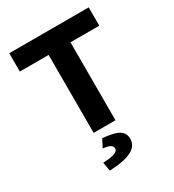

<svg xmlns="http://www.w3.org/2000/svg" viewBox="-210 -770 1020 1126"><g transform="rotate(-30 300.0 -206.5)"><path d="M226 0V-528H31V-652H569V-528H374V0ZM198 239 187 180Q246 177 268 167.5Q290 158 290 141Q290 127 275 118Q260 109 226 106L254 52Q334 59 364.5 79Q395 99 395 136Q395 187 343.5 211.5Q292 236 198 239Z"/></g></svg>

Font: Source Code Pro
Style: Bold
Weight: 700
Monospace: yes
Designer: Paul D. Hunt, Teo Tuominen
Foundry: Adobe Systems Incorporated
Version: Version 2.030;PS 1.000;hotconv 16.6.51;makeotf.lib2.5.65220